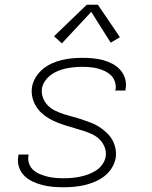

<svg xmlns="http://www.w3.org/2000/svg" viewBox="-20 -782 640 810"><path d="M248 8Q225 8 202.5 6Q180 4 158.5 -1.5Q137 -7 117 -16.5Q97 -26 82 -41Q67 -56 60 -77.5Q53 -99 57 -122Q57 -124 57.5 -126Q58 -128 58 -130H101Q100 -128 100 -127Q100 -126 100 -124Q97 -107 103 -91Q109 -75 121 -64.5Q133 -54 148.5 -47.5Q164 -41 180 -37Q196 -33 213.5 -31.5Q231 -30 248 -30Q266 -30 283 -31.5Q300 -33 317.5 -36.5Q335 -40 352.5 -46.5Q370 -53 385.5 -63Q401 -73 412 -88.5Q423 -104 426 -122Q429 -142 421.5 -161Q414 -180 400.5 -193.5Q387 -207 369 -215.5Q351 -224 332 -230Q313 -236 294 -241.5Q275 -247 256 -253Q237 -259 218.5 -266.5Q200 -274 183.5 -284Q167 -294 153 -307.5Q139 -321 129.5 -338Q120 -355 116 -374.5Q112 -394 115 -415Q119 -437 131 -456.5Q143 -476 160.5 -490.5Q178 -505 199 -514.5Q220 -524 241.5 -529Q263 -534 284.5 -536Q306 -538 327 -538Q349 -538 371.5 -536Q394 -534 414.5 -528.5Q435 -523 454 -513Q473 -503 487 -487.5Q501 -472 507.5 -451Q514 -430 510 -408Q510 -406 509.5 -404Q509 -402 509 -400H466Q467 -402 467 -403.5Q467 -405 468 -406Q470 -422 464.5 -438Q459 -454 448 -464.5Q437 -475 422.5 -482Q408 -489 392.5 -493Q377 -497 360.5 -498.5Q344 -500 327 -500Q310 -500 293.5 -498.5Q277 -497 260 -493.5Q243 -490 226.5 -483.5Q210 -477 195.5 -466.5Q181 -456 170.5 -441Q160 -426 157 -409Q154 -388 161.5 -369Q169 -350 182.5 -336.5Q196 -323 214 -314.5Q232 -306 250.5 -300Q269 -294 288.5 -289Q308 -284 327 -277.5Q346 -271 364.5 -264Q383 -257 399 -246.5Q415 -236 429.5 -222.5Q444 -209 453.5 -192.5Q463 -176 467 -156Q471 -136 468 -115Q464 -93 451.5 -73Q439 -53 420 -38.5Q401 -24 379.5 -15Q358 -6 336 -1Q314 4 292 6Q270 8 248 8ZM241 -599 208 -629 346 -762H393L486 -625L447 -602L365 -732Z"/></svg>

Font: Iosevka Curly XLtEx
Style: Italic
Weight: 200
Width: 7
Italic angle: -9°
Monospace: yes
Designer: Belleve Invis
Foundry: Belleve Invis
Version: Version 11.1.0; ttfautohint (v1.8.3)